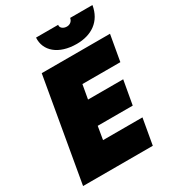

<svg xmlns="http://www.w3.org/2000/svg" viewBox="-212 -1017 1027 1135"><g transform="rotate(-30 302.0 -449.5)"><path d="M16 0H492L523 -176H254L269 -265H508L537 -428H297L314 -524H573L604 -700H138ZM405 -746C505 -746 582 -796 599 -899H447C443 -877 426 -864 405 -864C380 -864 361 -880 365 -899H214C208 -811 281 -746 405 -746Z"/></g></svg>

Font: Fixel Display Black
Style: Italic
Weight: 900
Italic angle: -10°
Designer: AlfaBravo + MacPaw
Foundry: Kyrylo Tkachov, Marchela Mozhyna, Serhii Makarenko, Maria Weinstein, Zakhar Kryvoshyya
Version: Version 1.210;Glyphs 3.2 (3217)